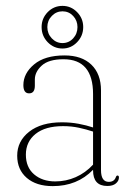

<svg xmlns="http://www.w3.org/2000/svg" viewBox="-20 -624 438 653"><path d="M38.5 -94.5Q38.5 -144 79.2 -176Q120 -208 190.5 -208Q220.5 -208 247.2 -203Q274 -198 296.5 -190.5V-304Q296.5 -422.5 196 -422.5Q145.5 -422.5 122 -401Q98.5 -379.5 98.5 -353.5V-332.5Q98.5 -306.5 79 -306.5Q59.5 -306.5 59.5 -334.5Q59.5 -374.5 96 -405Q132.5 -435.5 199.5 -435.5Q258 -435.5 290.8 -404Q323.5 -372.5 323.5 -316.5V-45.5Q323.5 -5.5 350 -5.5Q368.5 -5.5 374 -21.5Q376 -27 379.5 -27Q384.5 -27 384.5 -20.5Q384.5 -9 374.2 -0.2Q364 8.5 345 8.5Q296.5 8.5 296.5 -44.5V-46.5Q242.5 9 159.5 9Q103.5 9 71 -19Q38.5 -47 38.5 -94.5ZM68 -98Q68 -55 96 -31Q124 -7 168 -7Q204.5 -7 237.5 -21.5Q270.5 -36 296.5 -64V-176.5Q274 -184 248.5 -189.5Q223 -195 194.5 -195Q134 -195 101 -168.5Q68 -142 68 -98ZM192.5 -459Q163 -459 142.2 -480.5Q121.5 -502 121.5 -532Q121.5 -561.5 142.2 -582.8Q163 -604 192.5 -604Q221.5 -604 242.2 -582.8Q263 -561.5 263 -532Q263 -502 242.2 -480.5Q221.5 -459 192.5 -459ZM192.5 -585.5Q171.5 -585.5 156.2 -569.8Q141 -554 141 -532Q141 -509.5 156.2 -493.5Q171.5 -477.5 192.5 -477.5Q214 -477.5 228.8 -493.5Q243.5 -509.5 243.5 -532Q243.5 -554 228.8 -569.8Q214 -585.5 192.5 -585.5Z"/></svg>

Font: Fraunces 144pt Soft Thin
Style: Regular
Weight: 100
Version: Version 1.000;[0bf87f6ff]